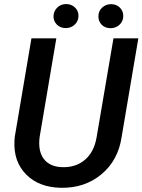

<svg xmlns="http://www.w3.org/2000/svg" viewBox="-20 -896 688 927"><path d="M647.9 -710.9 567.4 -235.8Q550.8 -122.1 470 -54.7Q389.2 12.7 274.4 10.7Q168 8.8 106.2 -53.7Q44.4 -116.2 49.8 -216.8L51.3 -235.4L131.8 -710.9H252L171.4 -234.9Q162.6 -167 191.4 -128.9Q220.2 -90.8 280.3 -88.9Q346.2 -86.9 390.1 -124.5Q434.1 -162.1 446.3 -232.4L527.8 -710.9ZM298.3 -876.5Q324.7 -876.5 341.8 -860.1Q358.9 -843.8 358.9 -819.8Q358.9 -794.9 341.8 -778.1Q324.7 -761.2 298.8 -760.3Q271.5 -760.3 254.9 -776.9Q238.3 -793.5 238.3 -816.9Q238.3 -840.3 254.9 -857.9Q271.5 -875.5 298.3 -876.5ZM455.1 -816.4Q455.1 -842.3 472.4 -858.6Q489.7 -875 514.6 -876Q542 -876 558.6 -859.4Q575.2 -842.8 575.2 -819.3Q575.2 -794.4 558.1 -777.6Q541 -760.7 515.1 -759.8Q487.8 -759.8 471.4 -776.1Q455.1 -792.5 455.1 -816.4Z"/></svg>

Font: Roboto Medium
Style: Italic
Weight: 500
Italic angle: -12°
Designer: Google
Version: Version 2.134; 2016